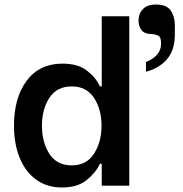

<svg xmlns="http://www.w3.org/2000/svg" viewBox="-20 -823 809 851"><path d="M42 -266Q42 -390 98.5 -465.5Q155 -541 257 -541Q326 -541 366 -509.5Q406 -478 423 -440H431V-751H553V0H431V-97H423Q404 -57 363.5 -24.5Q323 8 255 8Q188 8 140 -27Q92 -62 67 -124Q42 -186 42 -266ZM166 -266Q166 -192 199 -141Q232 -90 298 -90Q363 -90 396.5 -141.5Q430 -193 430 -266Q430 -339 396.5 -389.5Q363 -440 298 -440Q232 -440 199 -389.5Q166 -339 166 -266ZM614 -783Q633 -803 671 -803Q719 -803 737 -776Q755 -749 755 -711V-670Q755 -602 721 -561.5Q687 -521 627 -505V-548Q694 -575 694 -630Q694 -657 683 -664Q672 -671 651 -672Q619 -673 606.5 -690.5Q594 -708 594 -731Q594 -763 614 -783Z"/></svg>

Font: Lopes Sans SemiBold
Style: Regular
Weight: 600
Designer: Gabriel Lam, Diego Maldonado
Foundry: TypeRant, Foresti Design
Version: Version 4.000